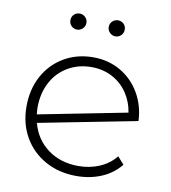

<svg xmlns="http://www.w3.org/2000/svg" viewBox="-80 -776 758 849"><g transform="rotate(10 298.5 -351.0)"><path d="M487 -114 516 -81Q482 -39 431 -17.5Q380 4 319 4Q241 4 179.5 -30Q118 -64 83.5 -124Q49 -184 49 -261Q49 -338 81.5 -398Q114 -458 172 -492Q230 -526 303 -526Q371 -526 425.5 -494.5Q480 -463 512.5 -407.5Q545 -352 548 -283L107 -197Q126 -125 183 -83Q240 -41 320 -41Q371 -41 414.5 -59.5Q458 -78 487 -114ZM98 -265Q98 -254 100 -234L498 -312Q491 -359 465 -398Q439 -437 397 -459.5Q355 -482 303 -482Q244 -482 197 -454.5Q150 -427 124 -377.5Q98 -328 98 -265ZM174 -670Q174 -686 184.5 -696Q195 -706 210 -706Q225 -706 235.5 -695.5Q246 -685 246 -670Q246 -655 235 -644.5Q224 -634 210 -634Q195 -634 184.5 -644.5Q174 -655 174 -670ZM346 -670Q346 -685 356.5 -695.5Q367 -706 382 -706Q397 -706 407.5 -696Q418 -686 418 -670Q418 -655 407.5 -644.5Q397 -634 382 -634Q368 -634 357 -644.5Q346 -655 346 -670Z"/></g></svg>

Font: Montserrat Alternates Light
Style: Regular
Weight: 300
Designer: Julieta Ulanovsky
Foundry: Julieta Ulanovsky
Version: Version 7.200